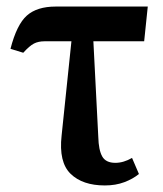

<svg xmlns="http://www.w3.org/2000/svg" viewBox="-20 -556 499 586"><path d="M300 10Q232 10 195.5 -25.5Q159 -61 168 -142L198 -430H116Q97 -430 83.5 -423Q70 -416 51 -395L12 -407Q31 -481 62 -508.5Q93 -536 150 -536H431L420 -430H265L280 -138Q281 -98 292 -78.5Q303 -59 332 -59Q357 -59 383 -74L404 -25Q386 -10 359.5 0Q333 10 300 10Z"/></svg>

Font: Noto Serif Condensed SemiBold
Style: Regular
Weight: 600
Width: 3
Designer: Monotype Design Team
Foundry: Monotype Imaging Inc.
Version: Version 2.013